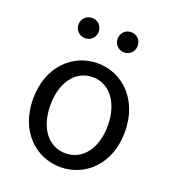

<svg xmlns="http://www.w3.org/2000/svg" viewBox="-141 -873 887 991"><g transform="rotate(20 303.0 -377.0)"><path d="M303 13C436 13 555 -91 555 -271C555 -452 436 -557 303 -557C170 -557 51 -452 51 -271C51 -91 170 13 303 13ZM303 -63C209 -63 146 -146 146 -271C146 -396 209 -481 303 -481C397 -481 461 -396 461 -271C461 -146 397 -63 303 -63ZM196 -656C228 -656 251 -681 251 -711C251 -743 228 -767 196 -767C164 -767 140 -743 140 -711C140 -681 164 -656 196 -656ZM410 -656C442 -656 465 -681 465 -711C465 -743 442 -767 410 -767C378 -767 355 -743 355 -711C355 -681 378 -656 410 -656Z"/></g></svg>

Font: Noto Sans CJK TC Regular
Style: Regular
Weight: 400
Designer: Ryoko NISHIZUKA (kana & ideographs); Paul D. Hunt (Latin, Greek & Cyrillic); Wenlong ZHANG (bopomofo); Sandoll Communica
Foundry: Adobe Systems Incorporated
Version: Version 1.001;PS 1.001;hotconv 1.0.78;makeotf.lib2.5.61930